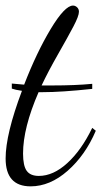

<svg xmlns="http://www.w3.org/2000/svg" viewBox="-42 -617 361 683"><path d="M286.1 -318.8V-300.8Q176.3 -289.1 109.9 -289.1H95.2Q40 -162.1 40 -70.8Q40 -27.3 53 -9.3Q65.9 8.8 96.2 8.8Q147.5 8.8 197.5 -36.9Q247.6 -82.5 286.1 -162.1L298.8 -151.9Q261.7 -64.9 198.7 -9.5Q135.7 45.9 66.9 45.9Q-22 45.9 -22 -53.2Q-22 -139.6 36.1 -293.9Q12.2 -297.4 0 -301.8V-319.8Q33.7 -316.4 43.9 -315.9Q88.4 -430.7 138.4 -513.9Q188.5 -597.2 217.8 -597.2Q225.6 -597.2 232.2 -591.1Q238.8 -585 238.8 -575.2Q238.8 -560.1 219.2 -522.9Q199.7 -485.8 164.3 -423.8Q128.9 -361.8 106 -313H143.1Q226.6 -313 286.1 -318.8Z"/></svg>

Font: Dancing Script OT
Style: Regular
Weight: 400
Foundry: Pablo Impallari. www.impallari.com
Version: Version 1.000